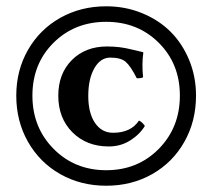

<svg xmlns="http://www.w3.org/2000/svg" viewBox="-20 -613 681 616"><path d="M320.8 -543Q219.2 -543 151.6 -475.6Q84 -408.2 84 -306.2Q84 -204.1 151.9 -135.5Q219.7 -66.9 320.8 -66.9Q421.9 -66.9 489.5 -135.5Q557.1 -204.1 557.1 -306.2Q557.1 -408.2 489.5 -475.6Q421.9 -543 320.8 -543ZM444.8 -209Q428.2 -181.6 397.7 -162.4Q367.2 -143.1 329.1 -143.1Q257.8 -143.1 212.4 -188.5Q167 -233.9 167 -306.2Q167 -376.5 210.4 -420.2Q253.9 -463.9 323.2 -463.9Q364.3 -463.9 400.1 -454.8Q436 -445.8 438 -445.8L439.9 -444.8Q434.6 -408.2 439 -365.2Q434.6 -361.8 418.9 -361.8Q398.9 -401.4 383.1 -414.8Q367.2 -428.2 334 -428.2Q302.2 -428.2 282.7 -394Q263.2 -359.9 263.2 -305.2Q263.2 -250.5 284.7 -218.8Q306.2 -187 342.8 -187Q399.9 -187 425.8 -226.1Q435.5 -222.2 444.8 -209ZM32.2 -306.2Q32.2 -387.2 69.8 -452.9Q107.4 -518.6 173.3 -555.7Q239.3 -592.8 320.8 -592.8Q381.8 -592.8 435.3 -571Q488.8 -549.3 526.9 -511.5Q564.9 -473.6 586.9 -420.4Q608.9 -367.2 608.9 -306.2Q608.9 -224.1 571.5 -158Q534.2 -91.8 468.3 -54.4Q402.3 -17.1 320.8 -17.1Q239.3 -17.1 173.3 -54.4Q107.4 -91.8 69.8 -158Q32.2 -224.1 32.2 -306.2Z"/></svg>

Font: Common Serif
Style: Bold
Weight: 700
Designer: Philipp H. Poll, Khaled Hosny
Foundry: Stefan Peev, Context Ltd.
Version: Version 1.026